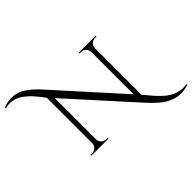

<svg xmlns="http://www.w3.org/2000/svg" viewBox="-388 -1155 1643 1643"><g transform="rotate(-45 433.0 -333.5)"><path d="M1054 152Q974 177 910 161Q843 143 794 105Q747 67 698 14L171 -570V-70Q172 -35 202 -18Q216 -10 232 -10H251V0H45V-10H64Q89 -10 107 -27.5Q125 -45 125 -71V-620Q120 -627 105 -646.5Q90 -666 80 -678Q70 -690 53 -709.5Q36 -729 21.5 -741Q7 -753 -12 -769Q-42 -792 -76 -802Q-110 -812 -133.5 -812Q-157 -812 -184 -804L-188 -814Q-140 -834 -95.5 -834Q-51 -834 -19 -823.5Q13 -813 50 -786Q87 -759 110.5 -736Q134 -713 167 -676L671 -116V-629Q670 -655 652 -672.5Q634 -690 609 -690H590V-700H796V-690H778Q753 -690 735 -672.5Q717 -655 716 -630V-65Q726 -54 744.5 -32Q763 -10 770.5 -1Q778 8 793 25Q808 42 818.5 51.5Q829 61 844.5 75.5Q860 90 873.5 98.5Q887 107 904 118Q928 132 958.5 139Q989 146 1008.5 146Q1028 146 1050 142Z"/></g></svg>

Font: Cinzel Decorative
Style: Regular
Weight: 400
Designer: Natanael Gama
Version: Version 1.002;PS 001.002;hotconv 1.0.56;makeotf.lib2.0.21325